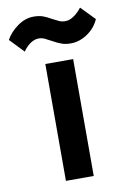

<svg xmlns="http://www.w3.org/2000/svg" viewBox="-152 -758 540 809"><g transform="rotate(-10 118.0 -354.0)"><path d="M-12.8 -566.5 -70.2 -626.5Q-53 -657.8 -20.1 -681.5Q12.8 -705.2 49 -705.2Q72 -705.2 88.5 -699.4Q105 -693.5 125 -681.8Q143 -672.5 153.2 -667.9Q163.5 -663.2 178 -663.2Q195.8 -663.2 213.5 -674.9Q231.2 -686.5 248.8 -708.5L306.2 -649.5Q289.8 -612.2 255.6 -589.5Q221.5 -566.8 185 -566.8Q162 -566.8 145.5 -572.9Q129 -579 108.8 -590.2Q90.8 -599.8 79.8 -605.2Q68.8 -610.8 54 -610.8Q37.2 -610.8 20.1 -599.8Q3 -588.8 -12.8 -566.5ZM63.5 -500H182.5V0H63.5Z"/></g></svg>

Font: Haskoy
Style: Regular
Weight: 400
Designer: Ertekin Erdin
Foundry: Ertekin Erdin
Version: Version 1.500